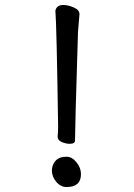

<svg xmlns="http://www.w3.org/2000/svg" viewBox="-20 -738 540 773"><path d="M248 15Q224 15 206.5 -6Q189 -27 189 -51Q189 -74 203.5 -90.5Q218 -107 248 -107Q270 -107 288 -84.5Q306 -62 306 -37Q306 15 248 15ZM260 -159Q246 -159 229 -166Q212 -173 212 -188Q214 -208 214 -227Q208 -636 203 -695Q208 -718 235 -718Q254 -718 277 -708Q300 -698 300 -681L294 -609Q282 -223 282 -172Q282 -159 260 -159Z"/></svg>

Font: \eiw{I[½ {O¿rH
Style: Bold
Weight: 700
Designer: LXGW / Fontworks Inc.
Foundry: LXGW / Fontworks Inc.
Version: Version 1.320;February 9, 2024